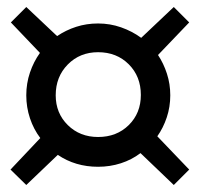

<svg xmlns="http://www.w3.org/2000/svg" viewBox="-20 -598 570 548"><path d="M55 -70 10 -114 95 -204Q76 -229 65.5 -260.5Q55 -292 55 -326Q55 -360 65.5 -391Q76 -422 94 -447L11 -534L55 -578L143 -495Q168 -512 197.5 -521.5Q227 -531 260 -531Q294 -531 325.5 -520Q357 -509 383 -490L476 -578L520 -534L431 -441Q447 -417 456.5 -387.5Q466 -358 466 -326Q466 -293 456 -263Q446 -233 429 -209L520 -114L476 -70L381 -161Q356 -142 325 -132Q294 -122 260 -122Q195 -122 145 -156ZM260 -207Q313 -207 347.5 -241Q382 -275 382 -327Q382 -380 347.5 -414.5Q313 -449 260 -449Q208 -449 173.5 -414Q139 -379 139 -326Q139 -275 173.5 -241Q208 -207 260 -207Z"/></svg>

Font: Faustina Light Medium
Style: Regular
Weight: 500
Version: Version 1.200